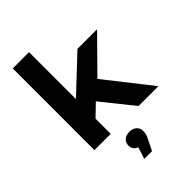

<svg xmlns="http://www.w3.org/2000/svg" viewBox="-289 -855 1233 1233"><g transform="rotate(-45 328.0 -238.0)"><path d="M636 -537H458L223 -316V-742H75V0H223V-138L303 -215L476 0H656L412 -310ZM366 197C381 170 384 150 384 134C384 100 358 75 317 75C276 75 250 99 250 134C250 159 263 178 287 186L262 266H332Z"/></g></svg>

Font: Montserrat-Alt1
Style: Bold
Weight: 700
Designer: Differentunic
Foundry: Differentunic
Version: Version 7.222